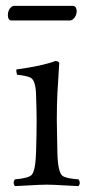

<svg xmlns="http://www.w3.org/2000/svg" viewBox="-20 -630 307 655"><path d="M219.7 -560.1H18.1Q7.3 -561 6.8 -578.1Q6.8 -597.2 20 -607.4Q23.9 -609.9 26.4 -609.9H229Q240.7 -608.9 241.7 -592.8Q241.7 -574.2 228 -563.5Q223.1 -560.5 219.7 -560.1ZM175.8 -108.9Q177.2 -43.5 192.9 -30.3Q205.6 -21 248 -18.1Q256.3 -6.3 248 4.9Q228.5 4.4 198.2 2.4Q162.1 0 140.1 0Q116.7 0 79.6 2.4Q48.8 4.4 30.8 4.9Q22.5 -6.8 30.8 -18.1Q77.6 -22 88.4 -33.7Q101.1 -49.3 103 -108.9Q105 -175.3 105 -220.7Q105 -248.5 103 -307.1Q101.6 -354.5 85.4 -364.3Q73.2 -371.6 38.1 -375Q34.7 -387.2 36.1 -393.1Q123.5 -404.8 168.9 -421.9Q180.7 -420.9 182.1 -415Q182.1 -413.6 175.8 -311.5Q173.8 -270.5 173.8 -219.7Q173.8 -193.4 175.8 -108.9Z"/></svg>

Font: Linux Libertine Display O
Style: Regular
Weight: 400
Designer: Philipp H. Poll
Foundry: Philipp H. Poll
Version: Version 5.0.9